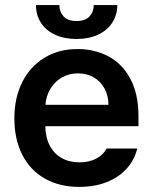

<svg xmlns="http://www.w3.org/2000/svg" viewBox="-20 -732 607 763"><path d="M37.1 -261.7Q37.1 -343.3 68.4 -405.5Q99.6 -467.8 156.5 -502.4Q213.4 -537.1 288.1 -537.1Q355.5 -537.1 410.4 -508.3Q465.3 -479.5 497.8 -419.2Q530.3 -358.9 530.3 -269.5V-230.5H160.2Q160.6 -186 177.7 -153.6Q194.8 -121.1 225.1 -104Q255.4 -86.9 295.9 -86.9Q335.4 -86.9 363.3 -102.1Q391.1 -117.2 403.3 -141.6H525.4Q514.2 -95.7 482.9 -61.3Q451.7 -26.9 403.6 -8.1Q355.5 10.7 294.9 10.7Q215.8 10.7 157.5 -22.7Q99.1 -56.2 68.1 -117.7Q37.1 -179.2 37.1 -261.7ZM411.1 -315.4Q410.6 -351.6 395.5 -379.9Q380.4 -408.2 353 -424.3Q325.7 -440.4 290 -440.4Q253.4 -440.4 224.9 -423.6Q196.3 -406.7 179.7 -378.2Q163.1 -349.6 160.6 -315.4ZM284.2 -577.1Q235.4 -577.1 199 -594Q162.6 -610.8 142.8 -641.4Q123 -671.9 123 -711.9H215.8Q215.8 -685.1 232.7 -666.7Q249.5 -648.4 284.2 -648.4Q318.4 -648.4 335.4 -666.5Q352.5 -684.6 352.5 -711.9H446.3Q445.8 -671.9 425.8 -641.4Q405.8 -610.8 369.4 -594Q333 -577.1 284.2 -577.1Z"/></svg>

Font: WEMIX Pretendard SemiBold
Style: Regular
Weight: 600
Designer: Base glyphs from Inter by Rasmus Andersson; Hangeul glyphs from Noto Sans CJK(Source Han Sans) by Jang Soo-young and Kan
Foundry: Kil Hyung-jin
Version: Version 1.000